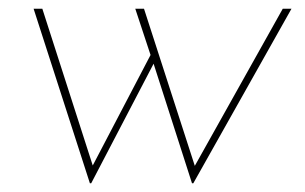

<svg xmlns="http://www.w3.org/2000/svg" viewBox="-20 -398 699 440"><path d="M420 22 332 -252 189 22H186L57 -378H77L196 -8L189 -12L325 -272L290 -378H310L429 -10H422L628 -378H648L423 22Z"/></svg>

Font: Josefin Sans Thin Thin
Style: Italic
Weight: 250
Italic angle: -7°
Version: Version 2.000